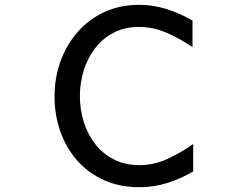

<svg xmlns="http://www.w3.org/2000/svg" viewBox="-20 -783 1040 806"><path d="M565.4 2.9Q483.4 2.9 417.5 -26.4Q351.6 -55.7 305.2 -107.9Q258.8 -160.2 233.9 -229.5Q209 -298.8 209 -377.9Q209 -456.1 233.9 -525.4Q258.8 -594.7 305.7 -648.4Q352.5 -702.1 418 -732.4Q483.4 -762.7 564.5 -762.7Q624 -762.7 680.7 -744.6Q737.3 -726.6 788.1 -696.3V-585Q739.3 -619.1 681.6 -644.5Q624 -669.9 563.5 -669.9Q502.9 -669.9 456.5 -645.5Q410.2 -621.1 378.9 -580.1Q347.7 -539.1 331.5 -487.3Q315.4 -435.5 315.4 -379.9Q315.4 -324.2 331.5 -272Q347.7 -219.7 379.4 -178.7Q411.1 -137.7 458 -113.8Q504.9 -89.8 565.4 -89.8Q627 -89.8 684.6 -116.7Q742.2 -143.6 791 -178.7V-63.5Q740.2 -33.2 683.1 -15.1Q626 2.9 565.4 2.9Z"/></svg>

Font: Kosugi
Style: Regular
Weight: 400
Version: Version 4.002